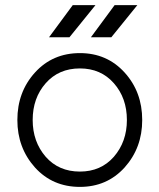

<svg xmlns="http://www.w3.org/2000/svg" viewBox="-20 -720 624 752"><path d="M336 -574H416L518 -700H429ZM172 -574H252L354 -700H265ZM293 -452Q375 -452 426 -394Q477 -336 477 -250Q477 -165 426 -106Q375 -48 293 -48Q210 -48 159 -106Q108 -165 108 -250Q108 -336 159 -394Q210 -452 293 -452ZM293 -512Q186 -512 117 -436Q48 -360 48 -250Q48 -141 117 -64Q186 12 293 12Q399 12 468 -64Q537 -141 537 -250Q537 -360 468 -436Q399 -512 293 -512Z"/></svg>

Font: Unageo Variable
Style: Regular
Weight: 300
Designer: Richard Sepsi
Foundry: Richard Sepsi
Version: Version 2.200